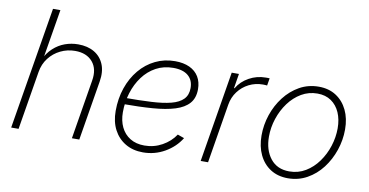

<svg xmlns="http://www.w3.org/2000/svg" viewBox="-72 -921 2164 1125"><g transform="rotate(10 1010.0 -358.5)"><path d="M142.6 -348.6 85 0H41L161.6 -727.5H205.6L154.3 -418.9H144.5Q165.5 -463.9 196.5 -492.4Q227.5 -521 265.4 -534.7Q303.2 -548.3 344.2 -548.3Q399.9 -548.3 439.5 -525.1Q479 -502 497.1 -458.7Q515.1 -415.5 504.9 -355L446.3 0H402.3L460.4 -352.5Q472.7 -423.3 437 -465.3Q401.4 -507.3 333 -507.3Q286.6 -507.3 246.1 -487.5Q205.6 -467.8 178 -432.1Q150.4 -396.5 142.6 -348.6Z M825.7 9.3Q766.1 9.3 721.4 -17.1Q676.8 -43.5 651.9 -90.8Q627 -138.2 627 -202.6Q627 -276.4 648.7 -339.6Q670.4 -402.8 710 -450.2Q749.5 -497.6 803.2 -523.7Q856.9 -549.8 919.9 -549.8Q970.7 -549.8 1006.6 -533Q1042.5 -516.1 1061.3 -484.9Q1080.1 -453.6 1080.1 -410.6Q1080.1 -358.4 1052.2 -326.7Q1024.4 -294.9 970.5 -278.1Q916.5 -261.2 838.4 -255.4Q760.3 -249.5 659.7 -249.5L663.6 -287.1Q754.4 -287.1 823.7 -290.8Q893.1 -294.4 940.4 -306.6Q987.8 -318.8 1012 -343.8Q1036.1 -368.7 1036.1 -410.2Q1036.1 -457 1005.4 -483.2Q974.6 -509.3 917 -509.3Q859.4 -509.3 813.7 -484.4Q768.1 -459.5 736.1 -416.3Q704.1 -373 687 -317.9Q669.9 -262.7 669.9 -202.1Q669.9 -151.9 688.5 -113.5Q707 -75.2 742.2 -53.5Q777.3 -31.7 827.6 -31.7Q884.3 -31.7 932.6 -58.6Q981 -85.4 1009.8 -128.9L1049.3 -114.7Q1015.6 -59.6 955.8 -25.1Q896 9.3 825.7 9.3Z M1168.5 0 1257.8 -541H1300.8L1286.6 -454.1H1290Q1314.9 -496.6 1360.8 -522Q1406.7 -547.4 1460.4 -547.4Q1466.8 -547.4 1471.9 -547.4Q1477.1 -547.4 1482.4 -546.9L1475.1 -502.9Q1471.7 -503.4 1465.1 -503.9Q1458.5 -504.4 1450.2 -504.4Q1405.8 -504.4 1367.4 -485.1Q1329.1 -465.8 1303.5 -431.6Q1277.8 -397.5 1270.5 -353L1212.4 0Z M1688.5 11.2Q1628.9 11.2 1585.2 -16.6Q1541.5 -44.4 1517.6 -94.2Q1493.7 -144 1493.7 -209.5Q1493.7 -272.5 1513.9 -332.8Q1534.2 -393.1 1571.8 -441.9Q1609.4 -490.7 1661.1 -519.8Q1712.9 -548.8 1775.4 -548.8Q1835 -548.8 1878.4 -520.8Q1921.9 -492.7 1945.8 -443.1Q1969.7 -393.6 1969.7 -328.1Q1969.7 -265.1 1949.2 -204.6Q1928.7 -144 1891.4 -95.2Q1854 -46.4 1802.2 -17.6Q1750.5 11.2 1688.5 11.2ZM1689.5 -29.8Q1742.7 -29.8 1786.1 -55.9Q1829.6 -82 1860.8 -125.5Q1892.1 -168.9 1908.9 -221.4Q1925.8 -273.9 1925.8 -327.1Q1925.8 -379.9 1908 -420.7Q1890.1 -461.4 1856.4 -484.6Q1822.8 -507.8 1774.4 -507.8Q1722.7 -507.8 1679.4 -482.4Q1636.2 -457 1604.5 -414.1Q1572.8 -371.1 1555.2 -318.1Q1537.6 -265.1 1537.6 -210Q1537.6 -130.9 1577.4 -80.3Q1617.2 -29.8 1689.5 -29.8Z"/></g></svg>

Font: Inter 17pt ExtraLight
Style: Italic
Weight: 250
Italic angle: -9.3988°
Version: Version 4.001;git-66647c0bb